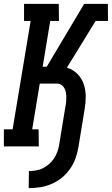

<svg xmlns="http://www.w3.org/2000/svg" viewBox="-26 -755 577 990"><path d="M122 215 123 127Q141 127 159.5 124Q178 121 195 112.5Q212 104 227 91Q242 78 252.5 62Q263 46 269.5 28Q276 10 279 -8L311 -204Q314 -217 315 -229Q316 -241 316 -253.5Q316 -266 314 -277.5Q312 -289 306.5 -299.5Q301 -310 291.5 -317Q282 -324 269 -324H179L140 -88H173L174 0H-6V-88H39L132 -647H98V-735H277L278 -647H233L194 -411H215L408 -735H530L531 -647H467L319 -406Q350 -397 372.5 -374.5Q395 -352 405.5 -321.5Q416 -291 416 -257.5Q416 -224 410 -190L378 6Q373 35 362.5 63.5Q352 92 334 117.5Q316 143 291.5 162.5Q267 182 238.5 194Q210 206 180.5 210.5Q151 215 122 215Z"/></svg>

Font: Iosevka Curly Slab Semibold
Style: Italic
Weight: 600
Italic angle: -9°
Monospace: yes
Designer: Belleve Invis
Foundry: Belleve Invis
Version: Version 22.1.2; ttfautohint (v1.8.4)